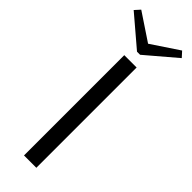

<svg xmlns="http://www.w3.org/2000/svg" viewBox="-306 -866 880 880"><g transform="rotate(45 134.0 -426.0)"><path d="M289.2 -826.7 143.3 -702.5H123.3L-22.5 -826.7L0.8 -852.5L133.3 -764.2L265.8 -852.5ZM93.3 0V-650H173.3V0Z"/></g></svg>

Font: Boon
Style: Regular
Weight: 400
Designer: Sungsit Sawaiwan
Foundry: FontUni
Version: Version 3.0